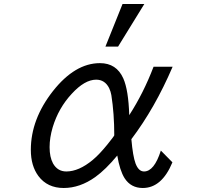

<svg xmlns="http://www.w3.org/2000/svg" viewBox="-20 -900 1040 964"><path d="M509.3 -666 595.2 -879.9H704.6L572.8 -666ZM787.6 -144 845.7 -85Q792.5 43.9 696.8 43.9Q637.2 43.9 605.5 -5.4Q581.5 -43.5 568.8 -119.1Q510.7 -48.8 458.5 -11.2Q381.3 43.9 299.8 43.9Q217.8 43.9 172.9 -16.1Q134.8 -67.4 134.8 -147.5Q134.8 -301.3 245.6 -442.4Q356.4 -583 481.9 -583Q564.9 -583 599.1 -506.3Q625 -447.8 628.9 -321.8Q664.6 -377 695.1 -437.7Q725.6 -498.5 751 -564.9H846.7Q757.8 -357.4 639.6 -201.2Q647 -115.7 660.6 -79.1Q675.8 -39.1 703.1 -39.1Q754.4 -39.1 787.6 -144ZM553.7 -220.7Q553.7 -329.6 539.1 -422.4Q536.1 -440.4 527.8 -458Q506.3 -500 462.9 -500Q405.3 -500 340.3 -429.2Q273.9 -357.9 244.6 -261.2Q229 -208.5 229 -161.1Q229 -111.3 246.1 -79.6Q269 -39.1 313 -39.1Q376 -39.1 445.8 -97.2Q463.9 -112.3 481.9 -131.6Q500 -150.9 518.6 -173.8Q553.7 -217.3 553.7 -220.7Z"/></svg>

Font: FORM UDPGothic
Style: Regular
Weight: 400
Foundry: Pronama LLC
Version: Version 1.05101